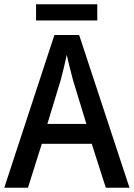

<svg xmlns="http://www.w3.org/2000/svg" viewBox="-20 -880 628 900"><path d="M436 -860H149V-784H436ZM476 0H587L351 -716H235L0 0H111L176 -206H410ZM322 -505 385 -299H202L265 -506C273 -537 285 -584 293 -623C299 -593 315 -533 322 -505Z"/></svg>

Font: Noto Sans Lao Looped SemiCondensed Medium
Style: Regular
Weight: 500
Width: 4
Designer: Mark Frömberg, Ben Mitchell
Foundry: The Fontpad Ltd
Version: Version 1.002